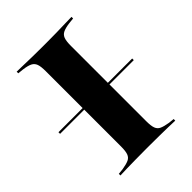

<svg xmlns="http://www.w3.org/2000/svg" viewBox="-186 -659 747 747"><g transform="rotate(-45 188.0 -285.5)"><path d="M-15.3 -280.6V-289.5H390.3V-280.6ZM175.8 -2.4Q147.6 -2.4 121.4 -2Q95.2 -1.6 73.4 -1.2Q51.6 -0.8 36.3 0V-8.9L59.7 -11.3Q83.9 -15.3 96 -21Q108.1 -26.6 112.9 -39.5Q117.7 -52.4 117.7 -78.2V-492.7Q117.7 -518.5 112.9 -531.5Q108.1 -544.4 96 -550.4Q83.9 -556.5 59.7 -559.7L36.3 -562.1V-571Q51.6 -571 73.4 -570.2Q95.2 -569.4 121.4 -569Q147.6 -568.5 175.8 -568.5H187.9H198.4Q227.4 -568.5 253.2 -569Q279 -569.4 300.8 -570.2Q322.6 -571 337.9 -571V-562.1L314.5 -559.7Q290.3 -556.5 278.2 -550.4Q266.1 -544.4 261.3 -531.5Q256.5 -518.5 256.5 -492.7V-78.2Q256.5 -52.4 261.3 -39.5Q266.1 -26.6 278.2 -21Q290.3 -15.3 314.5 -11.3L337.9 -8.9V0Q322.6 -0.8 300.8 -1.2Q279 -1.6 253.2 -2Q227.4 -2.4 198.4 -2.4H187.9Z"/></g></svg>

Font: Playfair 144pt SemiExpanded ExtraBold
Style: Regular
Weight: 800
Width: 6
Designer: Claus Eggers Sørensen
Foundry: Claus Eggers Sørensen
Version: Version 2.203